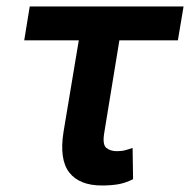

<svg xmlns="http://www.w3.org/2000/svg" viewBox="-20 -566 590 596"><path d="M549.8 -545.9 532.2 -440.9H350.6L303.7 -154.3Q297.4 -117.2 310.1 -106.9Q322.8 -96.7 342.8 -96.7Q357.9 -96.7 369.4 -99.9Q380.9 -103 391.6 -106.9L393.1 -9.8Q368.7 2.4 346.2 6.1Q323.7 9.8 296.4 9.8Q226.6 9.8 195.1 -30.5Q163.6 -70.8 177.2 -156.7L224.6 -440.9H55.2L72.3 -545.9Z"/></svg>

Font: Inter Semi Bold
Style: Italic
Weight: 600
Italic angle: -9.39999°
Designer: Rasmus Andersson
Foundry: rsms
Version: Version 4.000;git-3c8e0fc